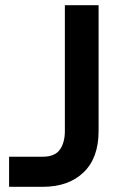

<svg xmlns="http://www.w3.org/2000/svg" viewBox="-20 -720 441 740"><path d="M15 0V-116H145Q191 -116 210.5 -143Q230 -170 230 -215V-700H360V-215Q360 -111 302 -55.5Q244 0 145 0Z"/></svg>

Font: Host Grotesk Light
Style: Bold
Weight: 700
Version: Version 1.003